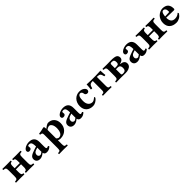

<svg xmlns="http://www.w3.org/2000/svg" viewBox="518 -2271 4332 4332"><g transform="rotate(-45 2684.5 -105.0)"><path d="M26.9 2Q22.5 -2.4 22.5 -15.1Q22.5 -27.8 26.9 -32.2Q52.2 -33.2 65.2 -36.4Q78.1 -39.6 87.9 -49.6Q97.7 -59.6 100.8 -77.4Q104 -95.2 104 -127V-307.1Q104 -338.9 100.8 -356.7Q97.7 -374.5 87.9 -384.5Q78.1 -394.5 65.2 -397.7Q52.2 -400.9 26.9 -401.9Q22.5 -406.2 22.5 -418.9Q22.5 -431.6 26.9 -436Q112.8 -434.1 168.9 -434.1Q247.1 -434.1 291 -436Q295.4 -431.6 295.4 -418.9Q295.4 -406.2 291 -401.9Q268.1 -400.4 257.3 -394.3Q246.6 -388.2 240.2 -368.2Q233.9 -348.1 233.9 -307.1V-251H398.9V-307.1Q398.9 -348.1 392.6 -368.2Q386.2 -388.2 375.5 -394.3Q364.7 -400.4 341.8 -401.9Q337.4 -406.2 337.4 -418.9Q337.4 -431.6 341.8 -436Q385.7 -434.1 463.9 -434.1Q520 -434.1 606 -436Q610.4 -431.6 610.4 -418.9Q610.4 -406.2 606 -401.9Q580.6 -400.9 567.6 -397.7Q554.7 -394.5 544.9 -384.5Q535.2 -374.5 532 -356.7Q528.8 -338.9 528.8 -307.1V-127Q528.8 -95.2 532 -77.4Q535.2 -59.6 544.9 -49.6Q554.7 -39.6 567.6 -36.4Q580.6 -33.2 606 -32.2Q610.4 -27.8 610.4 -15.1Q610.4 -2.4 606 2Q522 0 463.9 0Q387.7 0 341.8 2Q337.4 -2.4 337.4 -15.1Q337.4 -27.8 341.8 -32.2Q364.7 -33.7 375.5 -39.8Q386.2 -45.9 392.6 -65.9Q398.9 -85.9 398.9 -127V-211.9H233.9V-127Q233.9 -85.9 240.2 -65.9Q246.6 -45.9 257.3 -39.8Q268.1 -33.7 291 -32.2Q295.4 -27.8 295.4 -15.1Q295.4 -2.4 291 2Q245.1 0 168.9 0Q110.8 0 26.9 2Z M922.9 -85.9V-217.8L870.6 -201.2Q832.5 -188.5 814.7 -166.3Q796.9 -144 796.9 -109.9Q796.9 -84.5 813.7 -67.1Q830.6 -49.8 855 -49.8Q877.9 -49.8 922.9 -85.9ZM927.7 -48.8H921.9L891.6 -26.9Q870.1 -10.7 842.3 -0.5Q814.5 9.8 788.6 9.8Q735.8 9.8 706.3 -17.8Q676.8 -45.4 676.8 -95.2Q676.8 -143.1 715.3 -173.3Q753.9 -203.6 856 -235.8L922.9 -256.8Q922.9 -293.9 918.7 -320.6Q914.6 -347.2 908 -362.8Q901.4 -378.4 890.9 -387.5Q880.4 -396.5 870.1 -399.2Q859.9 -401.9 845.7 -401.9Q803.7 -401.9 803.7 -378.9Q803.7 -371.1 805.7 -355.5Q807.6 -339.8 807.6 -332Q807.6 -313.5 789.8 -299.8Q772 -286.1 745.6 -286.1Q694.8 -286.1 694.8 -335.9Q694.8 -366.7 726.3 -392.6Q757.8 -418.5 799.6 -431.2Q841.3 -443.8 879.9 -443.8Q1049.8 -443.8 1049.8 -271V-127Q1049.8 -88.9 1055.2 -74.5Q1060.5 -60.1 1076.7 -60.1Q1099.6 -60.1 1118.7 -74.2Q1133.8 -64.5 1136.7 -45.9Q1107.4 -18.1 1076.4 -4.2Q1045.4 9.8 1005.9 9.8Q937.5 9.8 927.7 -48.8Z M1370.6 -337.9V-65.9Q1400.9 -32.2 1431.6 -32.2Q1462.9 -32.2 1486.3 -47.9Q1509.8 -63.5 1522.9 -89.8Q1536.1 -116.2 1542.5 -146.5Q1548.8 -176.8 1548.8 -210Q1548.8 -291.5 1521.7 -334.2Q1494.6 -377 1459.5 -377Q1440.9 -377 1416 -366.7Q1391.1 -356.4 1370.6 -337.9ZM1168.5 233.9Q1164.1 229.5 1164.1 217Q1164.1 204.6 1168.5 200.2Q1189.5 199.2 1199.7 197.5Q1210 195.8 1219.7 191.2Q1229.5 186.5 1233.2 176.3Q1236.8 166 1238.8 150.9Q1240.7 135.7 1240.7 109.9V-309.1Q1240.7 -351.6 1229.2 -363.3Q1217.8 -375 1175.8 -378.9Q1174.3 -383.8 1173.3 -395Q1172.4 -406.2 1173.8 -411.1Q1254.9 -421.4 1339.8 -443.8Q1359.9 -443.8 1362.8 -426.8Q1366.7 -391.1 1367.7 -377H1373.5Q1401.9 -402.8 1436.5 -423.3Q1471.2 -443.8 1491.7 -443.8Q1582 -443.8 1635.3 -386.5Q1688.5 -329.1 1688.5 -236.8Q1688.5 -126 1619.6 -58.1Q1550.8 9.8 1437.5 9.8Q1403.3 9.8 1370.6 -6.8V109.9Q1370.6 135.7 1372.6 150.9Q1374.5 166 1378.2 176.3Q1381.8 186.5 1391.6 191.2Q1401.4 195.8 1411.6 197.5Q1421.9 199.2 1442.9 200.2Q1447.3 204.6 1447.3 217Q1447.3 229.5 1442.9 233.9Q1420.4 233.4 1374.3 232.9Q1328.1 232.4 1305.7 231.9Q1252.4 231.9 1168.5 233.9Z M2009.3 -85.9V-217.8L1957 -201.2Q1918.9 -188.5 1901.1 -166.3Q1883.3 -144 1883.3 -109.9Q1883.3 -84.5 1900.1 -67.1Q1917 -49.8 1941.4 -49.8Q1964.4 -49.8 2009.3 -85.9ZM2014.2 -48.8H2008.3L1978 -26.9Q1956.5 -10.7 1928.7 -0.5Q1900.9 9.8 1875 9.8Q1822.3 9.8 1792.7 -17.8Q1763.2 -45.4 1763.2 -95.2Q1763.2 -143.1 1801.8 -173.3Q1840.3 -203.6 1942.4 -235.8L2009.3 -256.8Q2009.3 -293.9 2005.1 -320.6Q2001 -347.2 1994.4 -362.8Q1987.8 -378.4 1977.3 -387.5Q1966.8 -396.5 1956.5 -399.2Q1946.3 -401.9 1932.1 -401.9Q1890.1 -401.9 1890.1 -378.9Q1890.1 -371.1 1892.1 -355.5Q1894 -339.8 1894 -332Q1894 -313.5 1876.2 -299.8Q1858.4 -286.1 1832 -286.1Q1781.2 -286.1 1781.2 -335.9Q1781.2 -366.7 1812.7 -392.6Q1844.2 -418.5 1886 -431.2Q1927.7 -443.8 1966.3 -443.8Q2136.2 -443.8 2136.2 -271V-127Q2136.2 -88.9 2141.6 -74.5Q2147 -60.1 2163.1 -60.1Q2186 -60.1 2205.1 -74.2Q2220.2 -64.5 2223.1 -45.9Q2193.8 -18.1 2162.8 -4.2Q2131.8 9.8 2092.3 9.8Q2023.9 9.8 2014.2 -48.8Z M2647 -86.9Q2618.2 -44.9 2571.3 -17.6Q2524.4 9.8 2480 9.8Q2379.4 9.8 2320.8 -45.2Q2262.2 -100.1 2262.2 -201.2Q2262.2 -255.4 2280.3 -301.3Q2298.3 -347.2 2328.9 -378.2Q2359.4 -409.2 2399.4 -426.5Q2439.5 -443.8 2483.9 -443.8Q2559.6 -443.8 2603.3 -410.9Q2647 -377.9 2647 -339.8Q2647 -316.4 2631.6 -300.3Q2616.2 -284.2 2592.3 -284.2Q2567.9 -284.2 2550 -297.6Q2532.2 -311 2530.3 -331.1Q2527.8 -359.4 2514.2 -380.6Q2500.5 -401.9 2475.1 -401.9Q2397 -401.9 2397 -235.8Q2397 -149.9 2434.3 -106Q2471.7 -62 2531.2 -62Q2573.7 -62 2634.3 -118.2Q2647 -118.2 2647 -86.9Z M2872.6 -122.1V-396H2857.4Q2805.2 -396 2782.5 -373Q2759.8 -350.1 2746.6 -288.1Q2727.1 -285.6 2708.5 -291L2706.5 -292Q2717.3 -365.7 2718.8 -439.9Q2798.8 -434.1 2874.5 -434.1H3000.5Q3089.8 -434.1 3158.7 -439.9Q3160.2 -366.7 3169.4 -292Q3169.4 -291.5 3162.4 -289.6Q3155.3 -287.6 3146.7 -286.6Q3138.2 -285.6 3130.9 -288.1Q3117.7 -351.1 3095.7 -373.5Q3073.7 -396 3019.5 -396H3002.4V-122.1Q3002.4 -100.6 3003.4 -86.9Q3004.4 -73.2 3008.1 -62.7Q3011.7 -52.2 3015.6 -47.1Q3019.5 -42 3029.1 -38.6Q3038.6 -35.2 3047.9 -34.2Q3057.1 -33.2 3074.7 -32.2Q3079.1 -27.8 3079.1 -15.1Q3079.1 -2.4 3074.7 2Q2998.5 0 2942.9 0Q2884.8 0 2800.8 2Q2796.4 -2.4 2796.4 -15.1Q2796.4 -27.8 2800.8 -32.2Q2818.4 -33.2 2827.4 -34.2Q2836.4 -35.2 2846.2 -38.6Q2856 -42 2859.9 -47.1Q2863.8 -52.2 2867.4 -62.7Q2871.1 -73.2 2871.8 -86.9Q2872.6 -100.6 2872.6 -122.1Z M3480.5 -213.9H3429.2V-77.1Q3429.2 -48.8 3437 -40.5Q3444.8 -32.2 3476.1 -32.2Q3525.9 -32.2 3545.2 -55.2Q3564.5 -78.1 3564.5 -123Q3564.5 -166.5 3546.4 -190.2Q3528.3 -213.9 3480.5 -213.9ZM3429.2 -359.9V-249H3480.5Q3505.4 -249 3520.8 -254.4Q3536.1 -259.8 3542.7 -271.7Q3549.3 -283.7 3550.8 -293.9Q3552.2 -304.2 3552.2 -323.2Q3552.2 -359.9 3536.4 -378.9Q3520.5 -397.9 3476.1 -397.9Q3447.8 -397.9 3438.5 -390.1Q3429.2 -382.3 3429.2 -359.9ZM3222.2 2Q3217.8 -2.4 3217.8 -15.1Q3217.8 -27.8 3222.2 -32.2Q3247.6 -33.2 3260.5 -36.4Q3273.4 -39.6 3283.2 -49.6Q3293 -59.6 3296.1 -77.4Q3299.3 -95.2 3299.3 -127V-307.1Q3299.3 -338.9 3296.1 -356.7Q3293 -374.5 3283.2 -384.5Q3273.4 -394.5 3260.5 -397.7Q3247.6 -400.9 3222.2 -401.9Q3217.8 -406.2 3217.8 -418.9Q3217.8 -431.6 3222.2 -436Q3308.1 -434.1 3364.3 -434.1Q3379.4 -434.1 3427 -435.1Q3474.6 -436 3495.1 -436Q3602.5 -436 3644.5 -412.4Q3686.5 -388.7 3686.5 -330.1Q3686.5 -307.1 3674.6 -288.3Q3662.6 -269.5 3644 -258.8Q3625.5 -248 3608.9 -242.4Q3592.3 -236.8 3578.1 -234.9L3579.1 -230Q3644 -221.7 3675.3 -195.6Q3706.5 -169.4 3706.5 -121.1Q3706.5 -94.2 3694.8 -72.3Q3683.1 -50.3 3664.8 -36.9Q3646.5 -23.4 3622.6 -14.4Q3598.6 -5.4 3575.2 -1.7Q3551.8 2 3528.3 2Q3496.1 2 3446.3 1Q3396.5 0 3364.3 0Q3306.2 0 3222.2 2Z M4031.2 -85.9V-217.8L3979 -201.2Q3940.9 -188.5 3923.1 -166.3Q3905.3 -144 3905.3 -109.9Q3905.3 -84.5 3922.1 -67.1Q3939 -49.8 3963.4 -49.8Q3986.3 -49.8 4031.2 -85.9ZM4036.1 -48.8H4030.3L4000 -26.9Q3978.5 -10.7 3950.7 -0.5Q3922.9 9.8 3897 9.8Q3844.2 9.8 3814.7 -17.8Q3785.2 -45.4 3785.2 -95.2Q3785.2 -143.1 3823.7 -173.3Q3862.3 -203.6 3964.4 -235.8L4031.2 -256.8Q4031.2 -293.9 4027.1 -320.6Q4022.9 -347.2 4016.4 -362.8Q4009.8 -378.4 3999.3 -387.5Q3988.8 -396.5 3978.5 -399.2Q3968.3 -401.9 3954.1 -401.9Q3912.1 -401.9 3912.1 -378.9Q3912.1 -371.1 3914.1 -355.5Q3916 -339.8 3916 -332Q3916 -313.5 3898.2 -299.8Q3880.4 -286.1 3854 -286.1Q3803.2 -286.1 3803.2 -335.9Q3803.2 -366.7 3834.7 -392.6Q3866.2 -418.5 3908 -431.2Q3949.7 -443.8 3988.3 -443.8Q4158.2 -443.8 4158.2 -271V-127Q4158.2 -88.9 4163.6 -74.5Q4168.9 -60.1 4185.1 -60.1Q4208 -60.1 4227.1 -74.2Q4242.2 -64.5 4245.1 -45.9Q4215.8 -18.1 4184.8 -4.2Q4153.8 9.8 4114.3 9.8Q4045.9 9.8 4036.1 -48.8Z M4273.9 2Q4269.5 -2.4 4269.5 -15.1Q4269.5 -27.8 4273.9 -32.2Q4299.3 -33.2 4312.3 -36.4Q4325.2 -39.6 4335 -49.6Q4344.7 -59.6 4347.9 -77.4Q4351.1 -95.2 4351.1 -127V-307.1Q4351.1 -338.9 4347.9 -356.7Q4344.7 -374.5 4335 -384.5Q4325.2 -394.5 4312.3 -397.7Q4299.3 -400.9 4273.9 -401.9Q4269.5 -406.2 4269.5 -418.9Q4269.5 -431.6 4273.9 -436Q4359.9 -434.1 4416 -434.1Q4494.1 -434.1 4538.1 -436Q4542.5 -431.6 4542.5 -418.9Q4542.5 -406.2 4538.1 -401.9Q4515.1 -400.4 4504.4 -394.3Q4493.7 -388.2 4487.3 -368.2Q4481 -348.1 4481 -307.1V-251H4646V-307.1Q4646 -348.1 4639.6 -368.2Q4633.3 -388.2 4622.6 -394.3Q4611.8 -400.4 4588.9 -401.9Q4584.5 -406.2 4584.5 -418.9Q4584.5 -431.6 4588.9 -436Q4632.8 -434.1 4710.9 -434.1Q4767.1 -434.1 4853 -436Q4857.4 -431.6 4857.4 -418.9Q4857.4 -406.2 4853 -401.9Q4827.6 -400.9 4814.7 -397.7Q4801.8 -394.5 4792 -384.5Q4782.2 -374.5 4779.1 -356.7Q4775.9 -338.9 4775.9 -307.1V-127Q4775.9 -95.2 4779.1 -77.4Q4782.2 -59.6 4792 -49.6Q4801.8 -39.6 4814.7 -36.4Q4827.6 -33.2 4853 -32.2Q4857.4 -27.8 4857.4 -15.1Q4857.4 -2.4 4853 2Q4769 0 4710.9 0Q4634.8 0 4588.9 2Q4584.5 -2.4 4584.5 -15.1Q4584.5 -27.8 4588.9 -32.2Q4611.8 -33.7 4622.6 -39.8Q4633.3 -45.9 4639.6 -65.9Q4646 -85.9 4646 -127V-211.9H4481V-127Q4481 -85.9 4487.3 -65.9Q4493.7 -45.9 4504.4 -39.8Q4515.1 -33.7 4538.1 -32.2Q4542.5 -27.8 4542.5 -15.1Q4542.5 -2.4 4538.1 2Q4492.2 0 4416 0Q4357.9 0 4273.9 2Z M5054.7 -271 5179.7 -276.9Q5187 -277.3 5190.9 -284.2Q5194.8 -291 5194.8 -297.9Q5194.8 -352.5 5174.8 -377.2Q5154.8 -401.9 5128.9 -401.9Q5107.9 -401.9 5094.7 -391.6Q5081.5 -381.3 5071 -352.3Q5060.5 -323.2 5054.7 -271ZM5311 -128.9Q5317.9 -128.9 5321.8 -119.1Q5325.7 -109.4 5325.7 -98.1Q5289.1 -44.4 5240.5 -17.3Q5191.9 9.8 5138.7 9.8Q5037.6 9.8 4977.3 -43.7Q4917 -97.2 4917 -198.2Q4917 -253.4 4937.3 -300.8Q4957.5 -348.1 4990.2 -378.7Q5022.9 -409.2 5062.5 -426.5Q5102.1 -443.8 5142.1 -443.8Q5184.6 -443.8 5217 -432.6Q5249.5 -421.4 5269 -403.8Q5288.6 -386.2 5300.8 -361.1Q5313 -335.9 5317.4 -311.8Q5321.8 -287.6 5321.8 -259.8Q5321.8 -246.6 5315.4 -237.5Q5309.1 -228.5 5293 -229L5052.7 -234.9Q5052.7 -76.2 5177.7 -76.2Q5259.8 -76.2 5311 -128.9Z"/></g></svg>

Font: Common Serif
Style: Bold
Weight: 700
Designer: Philipp H. Poll, Khaled Hosny
Foundry: Stefan Peev, Context Ltd.
Version: Version 1.026